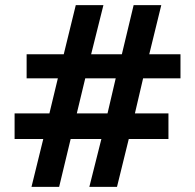

<svg xmlns="http://www.w3.org/2000/svg" viewBox="-20 -730 761 750"><path d="M685 -424H539L507 -287H638V-187H483L437 0H329L376 -187H256L211 0H103L149 -187H37V-287H173L206 -424H84V-518H229L276 -710H384L336 -518H456L502 -710H610L563 -518H685ZM400 -287 432 -424H313L280 -287Z"/></svg>

Font: Oxford Sans
Style: Bold
Weight: 700
Designer: Matt McInerney, Pablo Impallari, Rodrigo Fuenzalida
Foundry: Matt McInerney, Pablo Impallari, Rodrigo Fuenzalida
Version: Version 3.000g; ttfautohint (v1.5) -l 8 -r 28 -G 28 -x 14 -D